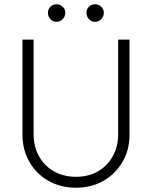

<svg xmlns="http://www.w3.org/2000/svg" viewBox="-20 -867 709 897"><path d="M335 10Q263 10 206.5 -22Q150 -54 117.5 -110.5Q85 -167 85 -238V-682H137V-242Q137 -181 163 -135.5Q189 -90 234 -65.5Q279 -41 335 -41Q392 -41 436 -65.5Q480 -90 506 -135.5Q532 -181 532 -241V-682H585V-237Q585 -166 552 -110Q519 -54 463 -22Q407 10 335 10ZM244 -765Q227 -765 215.5 -777.5Q204 -790 204 -807Q204 -824 215.5 -835.5Q227 -847 244 -847Q261 -847 273 -835.5Q285 -824 285 -807Q285 -790 273 -777.5Q261 -765 244 -765ZM424 -765Q407 -765 395.5 -777.5Q384 -790 384 -807Q384 -824 395.5 -835.5Q407 -847 424 -847Q441 -847 453 -835.5Q465 -824 465 -807Q465 -790 453 -777.5Q441 -765 424 -765Z"/></svg>

Font: Outfit Thin ExtraLight
Style: Regular
Weight: 250
Version: Version 1.100;gftools[0.9.27]